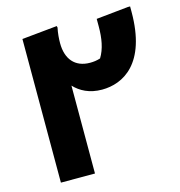

<svg xmlns="http://www.w3.org/2000/svg" viewBox="-111 -859 899 958"><g transform="rotate(-15 338.0 -380.0)"><path d="M635 -760 470 -743V-704C470 -643 461 -590 435 -548C417 -542 399 -540 382 -540C304 -540 262 -591 262 -673C262 -695 264 -724 270 -752L268 -760L86 -742V0H262V-454C294 -420 340 -395 405 -395C514 -395 647 -464 647 -732V-760Z"/></g></svg>

Font: Kufam Arabic Latin Roman Bold
Style: Regular
Weight: 700
Designer: Wael Morcos & Artur Schmal
Version: Version 1.200;PS 001.200;hotconv 1.0.88;makeotf.lib2.5.64775